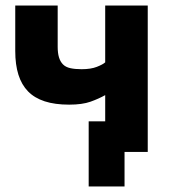

<svg xmlns="http://www.w3.org/2000/svg" viewBox="-20 -550 615 695"><path d="M301 125H430.8V0H514.8V-530H360.8V-324.3Q352.5 -316.7 330.7 -308.1Q309 -299.5 275.2 -299.5Q251.1 -299.5 234.4 -303.3Q217.7 -307 207.8 -317.1Q198 -327.2 193.4 -342.8Q188.8 -358.4 188.8 -380.3V-530H35.2V-365.3Q35.2 -316 46.7 -279.5Q58.2 -243.1 81.5 -219.2Q104.8 -195.3 141.8 -183.2Q178.8 -171.2 230.2 -171.2Q277.6 -171.2 307.7 -181.9Q337.8 -192.7 360.8 -205.7V-110.8H301Z"/></svg>

Font: Golos Text VF
Style: Regular
Weight: 400
Designer: A.Korolkova, Vitaly Kuzmin
Foundry: ParaType Ltd
Version: Version 2.005